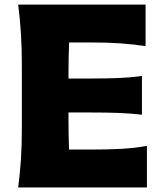

<svg xmlns="http://www.w3.org/2000/svg" viewBox="-20 -830 722 850"><path d="M60.5 0Q68.8 -64.9 72.8 -125.7Q76.7 -186.5 76.7 -263.2V-538.6Q76.7 -617.7 72.8 -680.4Q68.8 -743.2 60.5 -809.6H624.5V-625.5Q573.2 -633.8 514.9 -637.9Q456.5 -642.1 377.9 -642.1H286.1Q284.7 -609.4 283.9 -575.9Q283.2 -542.5 283.2 -504.9V-482.4H380.9Q453.6 -482.4 506.3 -484.6Q559.1 -486.8 608.4 -493.7V-322.3Q556.6 -328.1 503.9 -330.1Q451.2 -332 380.4 -332H283.2V-296.9Q283.2 -261.2 283.9 -229.7Q284.7 -198.2 285.6 -168H392.1Q458 -168 516.8 -171.1Q575.7 -174.3 630.4 -184.1V0Z"/></svg>

Font: Pinar-DS4-FD ExtraBold
Style: Regular
Weight: 800
Designer: Amin Abedi
Version: Version 3.000